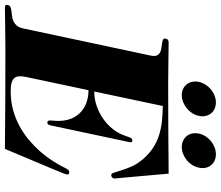

<svg xmlns="http://www.w3.org/2000/svg" viewBox="-136 -838 919 800"><g transform="rotate(90 324.0 -437.5)"><path d="M264.6 -806.2Q268.1 -821.3 276.4 -834.2Q284.7 -847.2 296.4 -856.7Q308.1 -866.2 322 -871.6Q335.9 -877 350.1 -877Q364.7 -877 376.7 -871.6Q388.7 -866.2 396.2 -856.7Q403.8 -847.2 406.7 -834.2Q409.7 -821.3 406.2 -806.2Q403.3 -791 394.8 -778.1Q386.2 -765.1 374.5 -755.6Q362.8 -746.1 348.6 -740.5Q334.5 -734.9 319.8 -734.9Q305.2 -734.9 293.7 -740.5Q282.2 -746.1 274.7 -755.6Q267.1 -765.1 264.4 -778.1Q261.7 -791 264.6 -806.2ZM480 -806.2Q483.4 -821.3 491.7 -834.2Q500 -847.2 511.7 -856.7Q523.4 -866.2 537.6 -871.6Q551.8 -877 566.4 -877Q581.1 -877 592.8 -871.6Q604.5 -866.2 612.1 -856.7Q619.6 -847.2 622.6 -834.2Q625.5 -821.3 622.1 -806.2Q619.1 -791 610.8 -778.1Q602.5 -765.1 590.8 -755.6Q579.1 -746.1 564.9 -740.5Q550.8 -734.9 536.1 -734.9Q521.5 -734.9 509.8 -740.5Q498 -746.1 490.2 -755.6Q482.4 -765.1 479.7 -778.1Q477.1 -791 480 -806.2ZM154.8 -604Q158.7 -621.6 154.5 -630.9Q150.4 -640.1 141.8 -644.5Q133.3 -648.9 122.8 -650.1Q112.3 -651.4 103 -652.8Q93.8 -654.3 88.1 -657.2Q82.5 -660.2 84.5 -668Q85.9 -674.8 89.8 -677.5Q93.8 -680.2 102.1 -680.2Q131.3 -680.2 173.6 -679.2Q215.8 -678.2 270.5 -678.2Q367.7 -678.2 460.7 -678.7Q553.7 -679.2 647 -680.2L663.1 -499Q663.6 -492.7 664.3 -485.1Q665 -477.5 665.8 -470.9Q666.5 -464.4 667 -459.2Q667.5 -454.1 667 -452.1Q666 -447.3 662.1 -444.1Q658.2 -440.9 653.3 -440.9Q646.5 -440.9 642.6 -453.1Q638.7 -465.3 632.8 -484.4Q627 -503.4 616.5 -527.1Q606 -550.8 585.9 -574.2Q563.5 -599.6 539.6 -615.2Q515.6 -630.9 488.5 -639.6Q461.4 -648.4 430.9 -651.9Q400.4 -655.3 365.2 -655.8L304.7 -370.1Q335.9 -370.1 365.2 -380.4Q394.5 -390.6 419.2 -408Q443.8 -425.3 461.9 -448.5Q480 -471.7 488.8 -498Q492.7 -510.3 496.6 -519.5Q500.5 -528.8 508.8 -528.8Q513.2 -528.8 515.4 -526.6Q517.6 -524.4 515.6 -516.1L445.8 -188Q443.8 -179.7 440.9 -177.2Q438 -174.8 433.6 -174.8Q429.2 -174.8 427.5 -177.5Q425.8 -180.2 425.5 -184.6Q425.3 -189 425.8 -194.6Q426.3 -200.2 426.8 -206.1Q429.2 -237.8 421.4 -263.7Q413.6 -289.6 396.7 -307.9Q379.9 -326.2 355.2 -336.2Q330.6 -346.2 299.3 -346.2L244.1 -85.9Q240.7 -68.8 241.5 -56.6Q242.2 -44.4 249 -36.9Q255.9 -29.3 269.3 -25.6Q282.7 -22 304.7 -22Q346.2 -22 382.6 -32.2Q418.9 -42.5 450.2 -59.6Q481.4 -76.7 507.6 -98.9Q533.7 -121.1 554.7 -145Q575.7 -168.9 591.3 -193.1Q606.9 -217.3 617.7 -237.8Q622.1 -247.1 625.2 -252.7Q628.4 -258.3 631.1 -261.2Q633.8 -264.2 636.5 -265.1Q639.2 -266.1 642.6 -266.1Q647 -266.1 649.2 -263.4Q651.4 -260.7 650.4 -256.8Q649.9 -253.4 648.9 -250.5Q647.9 -247.6 645.8 -241.7Q643.6 -235.8 639.6 -226.3Q635.7 -216.8 628.9 -200.2L543.9 2Q440.4 1 337.4 0.5Q234.4 0 127 0Q71.8 0 28.8 1Q-14.2 2 -43.5 2Q-51.8 2 -54.4 -0.5Q-57.1 -2.9 -55.7 -9.8Q-54.2 -18.1 -47.1 -21Q-40 -23.9 -30.5 -25.1Q-21 -26.4 -10 -27.6Q1 -28.8 11.5 -33.4Q22 -38.1 30 -47.4Q38.1 -56.6 42 -74.2Z"/></g></svg>

Font: XB Zar
Style: Bold Italic
Weight: 700
Italic angle: -12°
Designer: Behnam
Foundry: Irmug
Version: Version 8.005 2009